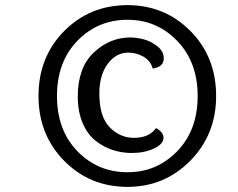

<svg xmlns="http://www.w3.org/2000/svg" viewBox="-20 -694 928 748"><path d="M617 -157Q617 -133 580 -115.5Q543 -98 493 -98Q455 -98 419.5 -109.5Q384 -121 352.5 -145.5Q321 -170 302 -214.5Q283 -259 283 -318Q283 -431 345.5 -489.5Q408 -548 487 -548Q514 -548 542.5 -540Q571 -532 594.5 -512.5Q618 -493 618 -467Q618 -433 575 -427Q566 -458 538.5 -473.5Q511 -489 480 -489Q432 -489 399.5 -445Q367 -401 367 -330Q367 -240 407 -198.5Q447 -157 502 -157Q561 -157 588 -195Q617 -179 617 -157ZM750 -320Q750 -452 670.5 -534.5Q591 -617 477 -617Q361 -617 281.5 -535Q202 -453 202 -320Q202 -187 281.5 -105Q361 -23 477 -23Q591 -23 670.5 -105Q750 -187 750 -320ZM822 -320Q822 -170 721.5 -68Q621 34 477 34Q330 34 230 -67.5Q130 -169 130 -320Q130 -472 230 -573Q330 -674 477 -674Q622 -674 722 -573Q822 -472 822 -320Z"/></svg>

Font: Overlock SC
Style: Regular
Weight: 400
Designer: Dario Muhafara
Foundry: Dario Manuel Muhafara
Version: Version 1.001